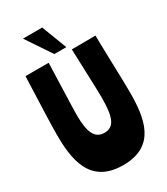

<svg xmlns="http://www.w3.org/2000/svg" viewBox="-250 -1146 1097 1263"><g transform="rotate(-30 298.5 -514.5)"><path d="M386 -818C398 -491 398 -469 398 -449C398 -305 377 -235 299 -235C223 -235 198 -302 198 -430C198 -444 198 -459 210 -818H34C27 -602 20 -482 20 -384C20 -198 45 11 300 11C549 11 576 -189 576 -385C576 -485 569 -625 566 -819ZM289 -1040H143L271 -849H362Z"/></g></svg>

Font: Ranchers
Style: Regular
Weight: 400
Designer: Pablo Impallari, Brenda Gallo
Foundry: Pablo Impallari, Brenda Gallo
Version: Version 1.000